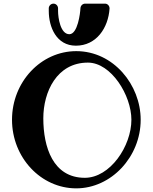

<svg xmlns="http://www.w3.org/2000/svg" viewBox="-20 -1005 838 1055"><path d="M702 -347C702 -202 585 -28 446 -28C271 -28 218 -197 218 -355C218 -500 292 -661 463 -661C591 -661 702 -481 702 -347ZM753 -347C753 -538 604 -724 399 -724C205 -724 46 -555 46 -347C46 -139 205 30 399 30C591 30 753 -143 753 -347ZM582 -958C582 -958 582 -959 582 -959C582 -972 572 -985 557 -985H448C434 -985 423 -974 422 -960C421 -933 407 -817 361 -817C312 -817 299 -907 299 -945C299 -953 299 -957 299 -957C299 -958 299 -958 299 -959C299 -973 288 -985 274 -985C260 -985 249 -974 248 -961C248 -960 248 -954 248 -945C248 -856 290 -754 397 -754C510 -754 575 -852 582 -958Z"/></svg>

Font: Ribeye
Style: Regular
Weight: 400
Designer: Astigmatic (AOETI)
Foundry: Astigmatic (AOETI)
Version: Version 1.000